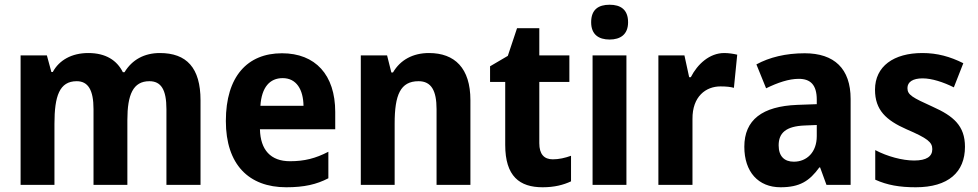

<svg xmlns="http://www.w3.org/2000/svg" viewBox="-20 -781 4132 811"><path d="M655 -557C590 -557 538 -529 506 -476H499C474 -526 427 -557 353 -557C283 -557 230 -527 203 -477H197L178 -547H67V0H210V-258C210 -375 231 -438 304 -438C352 -438 375 -401 375 -320V0H518V-274C518 -381 542 -438 611 -438C660 -438 683 -403 683 -320V0H827V-357C827 -495 768 -557 655 -557Z M1171 -556C1025 -556 934 -458 934 -270C934 -86 1031 10 1189 10C1265 10 1317 -2 1367 -28V-140C1313 -112 1266 -100 1205 -100C1123 -100 1080 -148 1078 -235H1396V-308C1396 -465 1312 -556 1171 -556ZM1174 -451C1232 -451 1261 -403 1262 -334H1080C1085 -413 1120 -451 1174 -451Z M1792 -557C1724 -557 1671 -528 1640 -475H1633L1615 -547H1504V0H1647V-259C1647 -380 1671 -438 1748 -438C1802 -438 1824 -398 1824 -320V0H1967V-358C1967 -493 1901 -557 1792 -557Z M2315 -108C2278 -108 2258 -130 2258 -176V-435H2385V-547H2258V-662H2164L2125 -545L2050 -501V-435H2114V-169C2114 -36 2175 10 2272 10C2322 10 2360 0 2392 -15V-123C2367 -114 2341 -108 2315 -108Z M2555 -761C2508 -761 2477 -741 2477 -687C2477 -635 2509 -614 2555 -614C2600 -614 2633 -635 2633 -687C2633 -741 2601 -761 2555 -761ZM2626 -547H2483V0H2626Z M3039 -557C2977 -557 2926 -510 2898 -455H2891L2871 -547H2761V0H2905V-278C2904 -374 2962 -416 3023 -416C3048 -416 3066 -414 3080 -410L3094 -550C3078 -554 3057 -557 3039 -557Z M3379 -556C3299 -556 3230 -539 3175 -509L3216 -408C3265 -432 3312 -448 3354 -448C3403 -448 3430 -423 3430 -360V-341L3347 -338C3200 -332 3124 -275 3124 -161C3124 -55 3183 10 3277 10C3358 10 3399 -16 3441 -74H3444L3471 0H3573V-363C3573 -491 3504 -556 3379 -556ZM3380 -251 3430 -253V-206C3430 -138 3388 -98 3333 -98C3294 -98 3269 -120 3269 -167C3269 -219 3299 -248 3380 -251Z M4056 -161C4056 -250 4007 -291 3920 -330C3834 -369 3813 -380 3813 -409C3813 -435 3836 -450 3877 -450C3916 -450 3965 -434 4009 -412L4049 -514C3993 -542 3939 -557 3876 -557C3755 -557 3676 -501 3676 -402C3676 -316 3723 -273 3809 -235C3897 -197 3918 -181 3918 -151C3918 -120 3894 -103 3841 -103C3792 -103 3728 -120 3677 -147V-22C3728 1 3780 10 3848 10C3986 10 4056 -54 4056 -161Z"/></svg>

Font: Noto Sans Thai Looped SemiCondensed
Style: Bold
Weight: 700
Width: 4
Designer: Sasikarn Vongin, Ben Mitchell
Foundry: The Fontpad Ltd
Version: Version 1.001